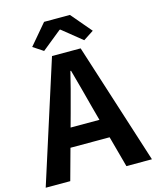

<svg xmlns="http://www.w3.org/2000/svg" viewBox="-140 -1040 921 1133"><g transform="rotate(-15 320.5 -474.0)"><path d="M233 -741H408L645 0H489L384 -386Q364 -459 352 -507L319 -628H315Q295 -543 252 -386L146 0H-4ZM143 -305H495V-190H143ZM134 -823 240 -948H398L504 -823L441 -782L321 -879H316L196 -782Z"/></g></svg>

Font: Merged Yaku Han JP
Style: Bold
Weight: 700
Designer: Ryoko NISHIZUKA 西塚涼子 (kana, bopomofo & ideographs); Paul D. Hunt (Latin, Greek & Cyrillic); Sandoll Communications 산돌커뮤니
Foundry: Adobe
Version: Version 2.004